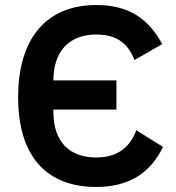

<svg xmlns="http://www.w3.org/2000/svg" viewBox="-20 -730 699 762"><path d="M362 12C166 12 52 -108 52 -344C52 -580 166 -710 362 -710C493 -710 569 -655 624 -555L514 -492C489 -553 449 -593 362 -593C254 -593 192 -526 192 -411H442V-295H192V-285C192 -169 254 -105 362 -105C450 -105 497 -149 521 -213L627 -147C579 -48 497 12 362 12Z"/></svg>

Font: Plexus Sans SemiBold
Style: Regular
Weight: 600
Version: Version 2.001;PS 002.001;hotconv 1.0.70;makeotf.lib2.5.58329